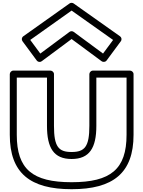

<svg xmlns="http://www.w3.org/2000/svg" viewBox="-20 -1306 1025 1373"><path d="M196.3 -1020.4 492 -1230.4 788.7 -1020.3 716.8 -923 506.9 -1078.1C497.9 -1084.7 485.4 -1084.2 477.1 -1078.1L268.2 -923ZM146.5 -1046.4C134.7 -1038 132.9 -1021.9 140.9 -1011.1L242.9 -873.1C251 -862.1 267 -859.8 277.9 -867.9L492 -1026.9L707.1 -867.9C715.8 -861.5 733.1 -861 742.1 -873.1L844.1 -1011.1C852.8 -1022.8 849.4 -1038.7 838.4 -1046.4L506.4 -1281.4C499.1 -1286.6 486.6 -1287.8 477.5 -1281.4ZM50 -776V-342C50 -68 195.8 47 492 47C788.2 47 935 -67.9 935 -342V-776C935 -791.1 920.7 -801 910 -801H644C628.9 -801 619 -786.7 619 -776V-406C619 -257.5 586.1 -219 492 -219C398 -219 366 -257.3 366 -406V-776C366 -791.1 351.7 -801 341 -801H75C59.9 -801 50 -786.7 50 -776ZM100 -751H316V-406C316 -248.7 364 -169 492 -169C619.9 -169 669 -248.5 669 -406V-751H885V-342C885 -96.1 771.8 -3 492 -3C212.2 -3 100 -96 100 -342Z"/></svg>

Font: Poland Can Into
Style: BigWritingsOLn
Weight: 700
Foundry: Cannot Into Space Fonts
Version: Version 0.92